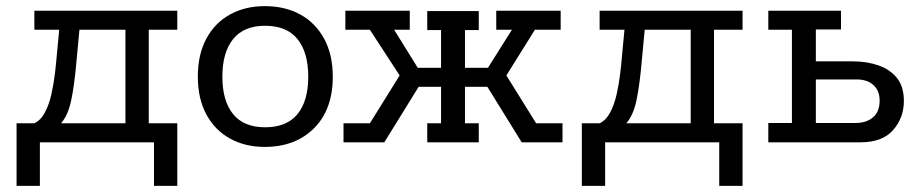

<svg xmlns="http://www.w3.org/2000/svg" viewBox="-20 -464 2987 626"><path d="M34 142V-62H92Q113 -72 126.5 -97.5Q140 -123 147.5 -156.5Q155 -190 159 -223.5Q163 -257 165 -282L173 -367H92V-429H558V-367H465V-62H558V142H482V0H110V142ZM179 -62H389V-367H239L230 -271Q223 -189 212.5 -138.5Q202 -88 179 -62Z M843 -444Q910 -444 959.5 -416.5Q1009 -389 1037 -337.5Q1065 -286 1065 -214Q1065 -107 1004 -46Q943 15 843 15Q779 15 729.5 -12.5Q680 -40 652.5 -91.5Q625 -143 625 -214Q625 -286 652.5 -337.5Q680 -389 729.5 -416.5Q779 -444 843 -444ZM844 -380Q775 -380 740 -336.5Q705 -293 705 -214Q705 -135 740 -92Q775 -49 844 -49Q915 -49 950 -92Q985 -135 985 -214Q985 -293 950 -336.5Q915 -380 844 -380Z M1100 0V-62H1186L1283 -218L1186 -367H1106V-429H1316V-367H1265L1342 -243H1418V-366H1373V-428H1541V-366H1496V-243H1571L1649 -367H1598V-429H1808V-367H1724L1631 -218L1728 -62H1814V0H1681L1569 -181H1496V-62H1541V0H1373V-62H1418V-181H1345L1233 0Z M1877 142V-62H1935Q1956 -72 1969.5 -97.5Q1983 -123 1990.5 -156.5Q1998 -190 2002 -223.5Q2006 -257 2008 -282L2016 -367H1935V-429H2401V-367H2308V-62H2401V142H2325V0H1953V142ZM2022 -62H2232V-367H2082L2073 -271Q2066 -189 2055.5 -138.5Q2045 -88 2022 -62Z M2485 0V-63H2562V-367H2485V-429H2722V-368H2640V-264H2760Q2807 -264 2845 -250.5Q2883 -237 2905 -209Q2927 -181 2927 -135Q2927 -80 2892 -40Q2857 0 2786 0ZM2640 -63H2769Q2805 -63 2826.5 -81.5Q2848 -100 2848 -136Q2848 -168 2828 -186.5Q2808 -205 2773 -205H2640Z"/></svg>

Font: Podkova
Style: Regular
Weight: 400
Designer: Ilya Yudin
Foundry: Cyreal (www.cyreal.org)
Version: Version 2.103